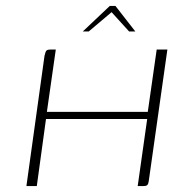

<svg xmlns="http://www.w3.org/2000/svg" viewBox="-20 -627 644 647"><path d="M69 0 130 -439Q132 -447 133.5 -451.5Q135 -456 138.5 -458Q142 -460 149 -460H168L138 -250H478L508 -460H544L482 -22Q481 -14 479.5 -9Q478 -4 474.5 -2Q471 0 463 0H444L476 -226H135L104 0ZM259 -521 350 -607H369L436 -521H415L356 -586L279 -521Z"/></svg>

Font: Genos ExtraLight
Style: Italic
Weight: 250
Italic angle: -8°
Designer: Robert E. Leuschke
Foundry: Robert E. Leuschke
Version: Version 1.010